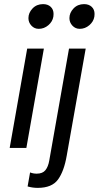

<svg xmlns="http://www.w3.org/2000/svg" viewBox="-20 -718 479 932"><path d="M193 -482H112L27 0H108ZM118 -630Q118 -609 132.5 -593.5Q147 -578 168 -578Q194 -578 214.5 -595.5Q235 -613 239 -637Q240 -642 240 -650Q240 -672 226 -685Q212 -698 189 -698Q158 -698 138 -677Q118 -656 118 -630ZM163 194Q232 194 261.5 153.5Q291 113 304 37L396 -482H315L219 62Q214 91 200.5 108Q187 125 158 125Q141 125 126 119L114 187Q138 194 163 194ZM317 -630Q317 -609 331.5 -593.5Q346 -578 367 -578Q393 -578 413.5 -595.5Q434 -613 438 -637Q439 -642 439 -650Q439 -672 425 -685Q411 -698 388 -698Q357 -698 337 -677Q317 -656 317 -630Z"/></svg>

Font: Geom Light
Style: Italic
Weight: 300
Italic angle: -10°
Version: Version 1.102